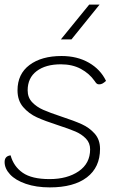

<svg xmlns="http://www.w3.org/2000/svg" viewBox="-24 -803 529 833"><path d="M-4 -100Q-4 -126 22 -129Q35 -81 74.5 -53.5Q114 -26 191 -26Q268 -26 317.5 -60Q367 -94 367 -155Q367 -183 348.5 -202Q330 -221 303 -232.5Q276 -244 227 -260Q171 -278 136 -294Q101 -310 76.5 -338.5Q52 -367 52 -411Q52 -482 104 -521Q156 -560 243 -560Q311 -560 361.5 -531Q412 -502 436 -452Q427 -444 420.5 -440.5Q414 -437 406 -437Q400 -437 396 -440Q392 -443 387 -451Q364 -484 327 -504Q290 -524 240 -524Q174 -524 135 -494.5Q96 -465 96 -411Q96 -380 115.5 -359.5Q135 -339 163.5 -326.5Q192 -314 243 -297Q298 -279 331 -264Q364 -249 387 -223Q410 -197 410 -157Q410 -77 353 -33.5Q296 10 192 10Q133 10 88 -5.5Q43 -21 19.5 -46.5Q-4 -72 -4 -100ZM363 -783H408L286 -632H240Z"/></svg>

Font: Krub ExtraLight
Style: Italic
Weight: 275
Italic angle: -8°
Designer: Ekaluck Peanpanawate
Foundry: Cadson Demak Co.,Ltd.
Version: Version 1.000; ttfautohint (v1.6)